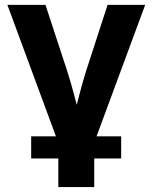

<svg xmlns="http://www.w3.org/2000/svg" viewBox="-20 -549 614 773"><path d="M218.3 35.6 9.8 -529.3H163.1L251 -261.7Q266.6 -212.9 279.5 -163.3Q292.5 -113.8 305.7 -63H272.5Q285.6 -113.8 298.3 -163.3Q311 -212.9 326.2 -261.7L413.1 -529.3H564.5L355.5 35.6ZM214.8 204.1V-2.9H359.4V204.1ZM105.5 88.9V0H467.8V88.9Z"/></svg>

Font: Inter 24pt
Style: Bold
Weight: 700
Designer: Rasmus Andersson
Foundry: rsms
Version: Version 4.001;git-66647c0bb